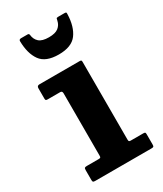

<svg xmlns="http://www.w3.org/2000/svg" viewBox="-189 -822 761 895"><g transform="rotate(-30 191.5 -374.5)"><path d="M114.2 -440Q125 -440 125 -427.5V-92.5Q125 -84.5 123 -82.3Q121 -80 112.7 -80H50Q41 -80 38 -77.5Q35 -75 35 -65.3V-12.3Q35 -4.3 37.9 -2.1Q40.7 0 48.7 0H350.8Q360 0 362.5 -2.4Q365 -4.7 365 -13.8V-69Q365 -76.8 362.4 -78.4Q359.8 -80 352 -80H285.5Q278.8 -80 276.9 -82.6Q275 -85.3 275 -92.3V-509.8Q275 -516.5 272.8 -518.3Q270.5 -520 264 -520H48.5Q35 -520 35 -506.5V-451Q35 -444 37.4 -442Q39.7 -440 46.7 -440ZM197 -595Q266 -595 294.5 -633.2Q323 -671.5 325 -737Q325.5 -744.5 324.3 -746.8Q323 -749 315 -749H281.5Q272.5 -749 271.6 -745.3Q270.8 -741.5 269 -734.5Q264.5 -713.5 248 -700.5Q231.5 -687.5 197 -687.5Q160.5 -687.5 144.3 -702.1Q128 -716.8 125.5 -741Q124.8 -749 116.5 -749H82Q70.5 -749 70.5 -739.5Q71.5 -672.5 99.3 -633.7Q127 -595 197 -595Z"/></g></svg>

Font: Besley
Style: Regular
Weight: 400
Designer: Owen Earl
Foundry: indestructible type*
Version: Version 4.000